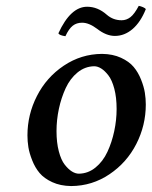

<svg xmlns="http://www.w3.org/2000/svg" viewBox="-20 -622 515 652"><path d="M299.8 -397Q268.6 -396.5 243.4 -376Q218.3 -355.5 203.1 -322.8Q188 -290 179.9 -252.2Q171.9 -214.4 171.9 -176.8Q171.9 -137.7 179.7 -108.2Q187.5 -78.6 199.7 -63Q211.9 -47.4 224.1 -39.8Q236.3 -32.2 248 -32.2Q279.3 -32.7 304.4 -53.2Q329.6 -73.7 344.7 -106.2Q359.9 -138.7 367.9 -176.5Q376 -214.4 376 -252Q376 -291 368.2 -320.6Q360.4 -350.1 348.1 -366Q335.9 -381.8 323.7 -389.4Q311.5 -397 299.8 -397ZM222.2 9.8H221.2Q185.1 9.3 157.5 -3.4Q129.9 -16.1 114.5 -34.4Q99.1 -52.7 89.4 -77.4Q79.6 -102.1 76.4 -122.1Q73.2 -142.1 73.2 -162.1Q73.2 -232.9 105.5 -296.1Q137.7 -359.4 196.5 -398.9Q255.4 -438.5 326.2 -439H327.1Q363.3 -438.5 390.9 -425.8Q418.5 -413.1 433.8 -394.8Q449.2 -376.5 459 -351.8Q468.8 -327.1 471.9 -307.1Q475.1 -287.1 475.1 -267.1Q475.1 -196.3 442.9 -133.1Q410.6 -69.8 351.8 -30.3Q293 9.3 222.2 9.8ZM393.1 -553.2Q409.2 -553.2 422.9 -563.7Q436.5 -574.2 451.2 -602.1Q457.5 -601.1 465.6 -597.7Q473.6 -594.2 475.1 -590.8Q457.5 -546.9 430.2 -523.4Q402.8 -500 370.1 -500Q340.8 -500 310.1 -523.9Q282.2 -544.9 258.8 -544.9Q240.2 -544.9 227.1 -534.7Q213.9 -524.4 202.1 -499Q181.6 -502 178.2 -508.8Q219.7 -599.1 275.9 -599.1Q312 -599.1 342.8 -571.8Q364.3 -553.2 393.1 -553.2Z"/></svg>

Font: Common Serif Medium
Style: Italic
Weight: 500
Italic angle: -12°
Designer: Philipp H. Poll, Khaled Hosny
Foundry: Stefan Peev, Context Ltd.
Version: Version 1.026